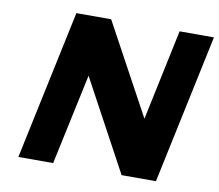

<svg xmlns="http://www.w3.org/2000/svg" viewBox="-75 -759 968 848"><g transform="rotate(10 409.0 -335.0)"><path d="M201 -670 59 0H215L302 -407L522 0H676L818 -670H664L578 -263L357 -670Z"/></g></svg>

Font: LT Wave Text Black Italic
Style: Regular
Weight: 900
Designer: Daniel Lyons
Version: Version 2.5 (Glyphs App)